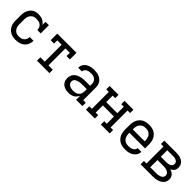

<svg xmlns="http://www.w3.org/2000/svg" viewBox="309 -1751 2981 2981"><g transform="rotate(45 1800.0 -260.0)"><path d="M297 8Q269 8 240 2.5Q211 -3 186 -16.5Q161 -30 141 -51Q121 -72 108.5 -98Q96 -124 91.5 -152.5Q87 -181 87 -210V-310Q87 -337 90.5 -364Q94 -391 104 -416.5Q114 -442 130.5 -464Q147 -486 169.5 -501Q192 -516 218.5 -522Q245 -528 272 -528Q295 -528 318.5 -524Q342 -520 363 -510.5Q384 -501 401.5 -485.5Q419 -470 431 -450V-520H505V-340H431Q431 -365 421.5 -388.5Q412 -412 393 -427.5Q374 -443 349.5 -448.5Q325 -454 300 -454Q282 -454 263.5 -450.5Q245 -447 229.5 -437.5Q214 -428 202 -413.5Q190 -399 182.5 -382Q175 -365 172.5 -346.5Q170 -328 170 -310V-210Q170 -192 172.5 -173.5Q175 -155 182 -138.5Q189 -122 200.5 -107.5Q212 -93 227.5 -83Q243 -73 261 -69.5Q279 -66 297 -66Q321 -66 344.5 -72Q368 -78 386.5 -93.5Q405 -109 414.5 -131.5Q424 -154 424 -178V-180H507V-177Q507 -150 500 -124.5Q493 -99 479 -76.5Q465 -54 444.5 -37Q424 -20 400 -10Q376 0 350 4Q324 8 297 8Z M1037 0H763V-74H859V-446H763V-375H689V-520H1111V-375H1037V-447H941V-74H1037Z M1463 8Q1441 8 1419 5Q1397 2 1377 -6Q1357 -14 1339 -27Q1321 -40 1309 -58.5Q1297 -77 1292 -98.5Q1287 -120 1287 -142Q1287 -169 1295.5 -195Q1304 -221 1322 -241Q1340 -261 1364 -274Q1388 -287 1414 -294.5Q1440 -302 1467 -304.5Q1494 -307 1520 -307H1623V-347Q1623 -370 1614 -392.5Q1605 -415 1586.5 -429.5Q1568 -444 1545 -449.5Q1522 -455 1499 -455Q1478 -455 1457.5 -452Q1437 -449 1419 -440Q1401 -431 1388 -413.5Q1375 -396 1375 -376V-375H1293V-377Q1293 -401 1301.5 -424Q1310 -447 1325 -465Q1340 -483 1361 -495.5Q1382 -508 1404.5 -515.5Q1427 -523 1451 -525.5Q1475 -528 1499 -528Q1525 -528 1551 -524.5Q1577 -521 1601 -511Q1625 -501 1645.5 -484.5Q1666 -468 1680 -446Q1694 -424 1699.5 -398.5Q1705 -373 1705 -347V-74H1761V0H1623V-91Q1613 -68 1597 -48Q1581 -28 1559.5 -15Q1538 -2 1513 3Q1488 8 1463 8ZM1495 -65Q1512 -65 1529 -68Q1546 -71 1561 -78Q1576 -85 1588.5 -97Q1601 -109 1609 -124Q1617 -139 1620 -155.5Q1623 -172 1623 -189V-234H1521Q1504 -234 1488 -233Q1472 -232 1456.5 -228.5Q1441 -225 1425.5 -219.5Q1410 -214 1397 -205Q1384 -196 1376.5 -181Q1369 -166 1369 -150Q1369 -129 1381.5 -110.5Q1394 -92 1412.5 -82Q1431 -72 1452.5 -68.5Q1474 -65 1495 -65Z M2034 0H1839V-74H1895V-446H1839V-520H2034V-447H1978V-305H2222V-447H2166V-520H2361V-447H2305V-74H2361V0H2166V-74H2222V-232H1978V-74H2034Z M2700 8Q2671 8 2642.5 3Q2614 -2 2588.5 -15.5Q2563 -29 2542.5 -50.5Q2522 -72 2509.5 -98Q2497 -124 2492 -152.5Q2487 -181 2487 -210V-310Q2487 -339 2492 -367.5Q2497 -396 2509.5 -422Q2522 -448 2542 -469.5Q2562 -491 2588 -504.5Q2614 -518 2642.5 -523Q2671 -528 2700 -528Q2729 -528 2757.5 -523Q2786 -518 2812 -504.5Q2838 -491 2858 -469.5Q2878 -448 2890.5 -422Q2903 -396 2908 -367.5Q2913 -339 2913 -310V-223H2569V-210Q2569 -191 2572 -173Q2575 -155 2582 -138Q2589 -121 2601 -106.5Q2613 -92 2629 -82.5Q2645 -73 2663.5 -69Q2682 -65 2700 -65Q2721 -65 2742 -68Q2763 -71 2782 -80.5Q2801 -90 2814.5 -107Q2828 -124 2829 -145H2911Q2910 -121 2901.5 -98Q2893 -75 2877 -56.5Q2861 -38 2840 -25Q2819 -12 2796 -4.5Q2773 3 2749 5.5Q2725 8 2700 8ZM2831 -297V-310Q2831 -328 2828 -346.5Q2825 -365 2818 -382Q2811 -399 2799 -413.5Q2787 -428 2771 -437.5Q2755 -447 2737 -451Q2719 -455 2700 -455Q2681 -455 2663 -451Q2645 -447 2629 -437.5Q2613 -428 2601 -413.5Q2589 -399 2582 -382Q2575 -365 2572 -346.5Q2569 -328 2569 -310V-297Z M3039 0V-74H3095V-446H3039V-520H3303Q3325 -520 3347.5 -517.5Q3370 -515 3391 -508.5Q3412 -502 3431.5 -490Q3451 -478 3465 -461Q3479 -444 3485.5 -422.5Q3492 -401 3492 -378Q3492 -361 3488 -344Q3484 -327 3474 -313Q3464 -299 3450 -289Q3436 -279 3421 -272Q3441 -265 3459.5 -254.5Q3478 -244 3492.5 -228.5Q3507 -213 3514 -192.5Q3521 -172 3521 -151Q3521 -126 3512.5 -102Q3504 -78 3487 -60Q3470 -42 3447.5 -30Q3425 -18 3401 -11.5Q3377 -5 3352.5 -2.5Q3328 0 3303 0ZM3177 -305H3303Q3315 -305 3327 -306.5Q3339 -308 3350.5 -311Q3362 -314 3373 -319.5Q3384 -325 3392.5 -333.5Q3401 -342 3405.5 -353.5Q3410 -365 3410 -377Q3410 -389 3405.5 -400.5Q3401 -412 3392.5 -420Q3384 -428 3373 -433.5Q3362 -439 3350.5 -442Q3339 -445 3327 -446Q3315 -447 3303 -447H3177ZM3177 -73H3303Q3318 -73 3332.5 -74Q3347 -75 3361 -78Q3375 -81 3389 -86.5Q3403 -92 3414.5 -101Q3426 -110 3432.5 -123.5Q3439 -137 3439 -152Q3439 -167 3432.5 -180.5Q3426 -194 3414.5 -203.5Q3403 -213 3389.5 -218.5Q3376 -224 3361.5 -227Q3347 -230 3332.5 -231Q3318 -232 3303 -232H3177Z"/></g></svg>

Font: Iosevka HT Extended
Style: Regular
Weight: 400
Width: 7
Monospace: yes
Designer: Belleve Invis
Foundry: Belleve Invis
Version: Version 32.3.0; ttfautohint (v1.8.4)